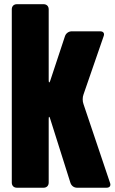

<svg xmlns="http://www.w3.org/2000/svg" viewBox="-20 -879 537 899"><path d="M59.6 0Q48.3 0 41.7 -6.6Q35.2 -13.2 35.2 -24.4V-835Q35.2 -846.2 41.7 -852.8Q48.3 -859.4 59.6 -859.4H183.6Q194.8 -859.4 201.4 -852.8Q208 -846.2 208 -835V-504.4Q208 -493.2 210.4 -493.2Q212.9 -493.2 215.8 -502.9L284.2 -709.5Q287.6 -719.7 296.4 -726.1Q305.2 -732.4 316.4 -732.4H448.7Q460 -732.4 464.6 -726.1Q469.2 -719.7 465.3 -709.5L371.1 -437Q367.2 -426.8 367.2 -414.1Q367.2 -401.4 371.1 -391.1L495.1 -22.9Q499 -12.7 494.4 -6.3Q489.7 0 478.5 0H341.3Q330.1 0 321.5 -6.3Q313 -12.7 309.6 -23.4L215.3 -321.8Q212.4 -332 210 -332Q208 -332 208 -320.8V-24.4Q208 -13.2 201.4 -6.6Q194.8 0 183.6 0Z"/></svg>

Font: Fz Anton Round
Style: Regular
Weight: 400
Designer: Vernon Adams
Foundry: Vernon Adams
Version: Version 2.0 Mod + VH boi FontZin